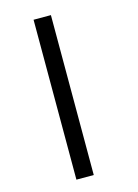

<svg xmlns="http://www.w3.org/2000/svg" viewBox="-131 -801 737 1029"><g transform="rotate(-15 237.5 -286.5)"><path d="M161.1 -730H257.3V157.2H161.1Z"/></g></svg>

Font: Carlito
Style: Bold Italic
Weight: 700
Italic angle: -7°
Designer: Lukasz Dziedzic
Foundry: tyPoland Lukasz Dziedzic
Version: Version 1.104